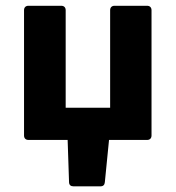

<svg xmlns="http://www.w3.org/2000/svg" viewBox="-20 -492 618 675"><path d="M497.1 -471.7H382.8C373 -471.7 367.2 -465.8 367.2 -456.1V-113.3H210.9V-456.1C210.9 -465.8 205.1 -471.7 195.3 -471.7H80.1C70.3 -471.7 64.5 -465.8 64.5 -456.1V-15.6C64.5 -5.9 70.3 0 80.1 0H217.8L222.7 147.5C222.7 158.2 228.5 163.1 238.3 163.1H333C342.8 163.1 347.7 158.2 348.6 148.4L363.3 0H497.1C506.8 0 512.7 -5.9 512.7 -15.6V-456.1C512.7 -465.8 506.8 -471.7 497.1 -471.7Z"/></svg>

Font: Ed Sans Neue
Style: Bold
Weight: 700
Designer: Stephen Hutchings
Version: Version 1.004;PS 001.004;hotconv 1.0.88;makeotf.lib2.5.64775